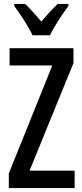

<svg xmlns="http://www.w3.org/2000/svg" viewBox="-20 -960 421 980"><path d="M146 -780H235C256 -825 299 -889 329 -929V-940H274C243 -909 224 -889 191 -850C162 -884 132 -918 108 -940H53V-929C86 -885 126 -823 146 -780ZM361 0V-89H131L355 -638V-714H29V-626H247L25 -75V0Z"/></svg>

Font: Noto Sans Devanagari ExtraCondensed Medium
Style: Regular
Weight: 500
Width: 2
Designer: Jelle Bosma - Monotype Design Team
Foundry: Monotype Imaging Inc.
Version: Version 2.004